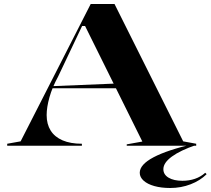

<svg xmlns="http://www.w3.org/2000/svg" viewBox="-20 -728 1052 959"><path d="M16 0V-10L83 -22L433 -708H552L895 -22L960 -10V0H613V-7L691 -21L405 -598H390L270 -345Q241 -292 227 -242Q213 -192 213 -153Q213 -108 233 -76Q253 -44 292.5 -27Q332 -10 389 -10V0ZM226 -287V-297L565 -311V-287ZM960 -4Q881 23 838.5 54Q796 85 796 117Q796 144 822 159.5Q848 175 891 175Q925 175 954 165Q983 155 1005 135L1012 142Q980 174 932 192.5Q884 211 830 211Q786 211 751.5 201.5Q717 192 697.5 174.5Q678 157 678 135Q678 94 747 57.5Q816 21 951 -10Z"/></svg>

Font: Kalnia SemiExpanded Medium
Style: Regular
Weight: 500
Width: 6
Designer: Frida Medrano
Foundry: Frida Medrano
Version: Version 1.105